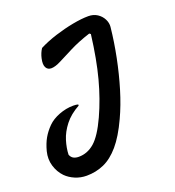

<svg xmlns="http://www.w3.org/2000/svg" viewBox="-135 -650 870 956"><g transform="rotate(-20 300.0 -172.0)"><path d="M170 -474Q211 -495 260 -510.5Q309 -526 356.5 -535Q404 -544 440 -544Q467 -544 487 -531Q507 -518 517.5 -497.5Q528 -477 526 -456Q518 -379 502 -299.5Q486 -220 463.5 -145.5Q441 -71 412 -9Q375 71 336 116.5Q297 162 254 181Q211 200 162 200Q130 200 101.5 188Q73 176 53 156Q28 130 17 93.5Q6 57 16 17Q26 -21 41.5 -48Q57 -75 81 -99Q104 -122 141.5 -136.5Q179 -151 217 -151Q234 -151 243 -148V-142Q194 -115 165.5 -78.5Q137 -42 125 -3Q113 36 112 71Q118 86 129.5 92Q141 98 157 98Q203 98 240.5 65.5Q278 33 317 -52Q355 -135 380.5 -231Q406 -327 422 -456L415 -461Q353 -441 307.5 -418Q262 -395 231 -379Q200 -363 179 -363Q160 -363 151.5 -379Q143 -395 150 -426Q156 -453 170 -474Z"/></g></svg>

Font: Recursive Mn Csl St Med
Style: Italic
Weight: 500
Italic angle: -15°
Monospace: yes
Version: Version 1.079;hotconv 1.0.112;makeotfexe 2.5.65598; ttfautoh